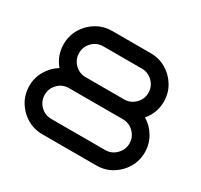

<svg xmlns="http://www.w3.org/2000/svg" viewBox="-146 -890 1130 1080"><g transform="rotate(30 419.0 -350.0)"><path d="M744 -500Q744 -463 731.5 -430Q719 -397 696 -371Q740 -345 767 -299.5Q794 -254 794 -200Q794 -145 767 -99.5Q740 -54 694.5 -27Q649 0 594 0H244Q189 0 143.5 -27Q98 -54 71 -99.5Q44 -145 44 -200Q44 -254 71 -299.5Q98 -345 141 -371Q94 -426 94 -500Q94 -555 121 -600.5Q148 -646 193.5 -673Q239 -700 294 -700H544Q599 -700 644.5 -673Q690 -646 717 -600.5Q744 -555 744 -500ZM544 -400Q585 -400 614.5 -429.5Q644 -459 644 -500Q644 -541 614.5 -570.5Q585 -600 544 -600H294Q252 -600 223 -570.5Q194 -541 194 -500Q194 -459 223 -429.5Q252 -400 294 -400ZM244 -300Q202 -300 173 -270.5Q144 -241 144 -200Q144 -159 173 -129.5Q202 -100 244 -100H594Q635 -100 664.5 -129.5Q694 -159 694 -200Q694 -241 664.5 -270.5Q635 -300 594 -300Z"/></g></svg>

Font: Bruno Ace SC
Style: Regular
Weight: 400
Version: Version 1.100; ttfautohint (v1.8.4.7-5d5b);gftools[0.9.27]